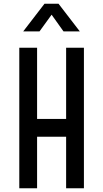

<svg xmlns="http://www.w3.org/2000/svg" viewBox="-20 -1005 551 1025"><path d="M83 0V-750H178V-370H333V-750H428V0H333V-275H178V0ZM104 -837.5 217.5 -985H292.5L406 -837.5H319L255.5 -926.5L191 -837.5Z"/></svg>

Font: Mohave Medium
Style: Regular
Weight: 500
Designer: Gumpita Rahayu
Foundry: Tokotype
Version: Version 2.003